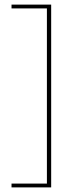

<svg xmlns="http://www.w3.org/2000/svg" viewBox="-20 -695 335 833"><path d="M202 118H30V101.5H183.5V-658.5H30V-675H202Z"/></svg>

Font: Anek Tamil Thin
Style: Regular
Weight: 250
Designer: Aadarsh Rajan (Tamil), Yesha Goshar (Latin)
Foundry: Ek Type
Version: Version 1.003